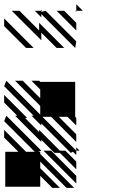

<svg xmlns="http://www.w3.org/2000/svg" viewBox="-25 -890 545 915"><path d="M338.5 -15.6 182.3 -171.9H218.8L338.5 -52.1ZM171.9 -291.7 125 -338.5H135.4L-5.2 -479.2L5.2 -505.2L166.7 -343.8V-385.4L46.9 -505.2H83.3L166.7 -421.9V-463.5L125 -505.2H161.5L166.7 -500H333.3V-333.3L338.5 -328.1V-291.7L296.9 -333.3H255.2L338.5 -250V-213.5L218.8 -333.3H177.1L338.5 -171.9H354.2L338.5 -187.5V-151Q333.3 -156.2 322.9 -166.7L312.5 -161.5L171.9 -302.1ZM171.9 -213.5 46.9 -338.5H57.3L-5.2 -401V-437.5L104.2 -328.1H93.8L161.5 -260.4V-270.8L260.4 -171.9H286.5L338.5 -119.8V-83.3L260.4 -161.5H234.4L171.9 -224ZM338.5 -833.3 333.3 -838.5H338.5ZM338.5 -744.8 244.8 -838.5H281.2L338.5 -781.2ZM171.9 -807.3 140.6 -838.5H171.9V-833.3L192.7 -838.5L338.5 -692.7L333.3 -661.5L171.9 -822.9ZM171.9 -697.9 31.2 -838.5H67.7L161.5 -744.8V-781.2L281.2 -661.5H244.8L171.9 -734.4ZM99 -661.5 -5.2 -765.6V-802.1L135.4 -661.5ZM166.7 -333.3H171.9ZM166.7 -333.3V-338.5ZM338.5 -838.5H369.8L338.5 -869.8ZM171.9 -838.5H177.1L171.9 -843.8ZM166.7 -52.1V0H0V-166.7H62.5L-5.2 -234.4V-270.8L99 -166.7H140.6L-5.2 -312.5L5.2 -338.5L171.9 -171.9L156.2 -166.7H166.7V-156.2L328.1 5.2H291.7L166.7 -119.8V-88.5L260.4 5.2H224Z"/></svg>

Font: 0xA000-Monochrome
Style: Monochrome
Weight: 400
Version: Version 0.1